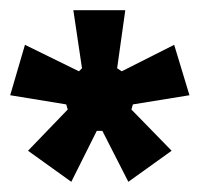

<svg xmlns="http://www.w3.org/2000/svg" viewBox="-20 -773 392 377"><path d="M120 -416 35 -477 113 -558 110 -568 0 -586 29 -685 135 -633 141 -639 124 -753H226L210 -639L219 -633L322 -685L352 -586L241 -568L238 -558L317 -477L232 -416L181 -516H170Z"/></svg>

Font: Manuale
Style: Regular
Weight: 400
Designer: Eduardo Tunni / Pablo Cosgaya
Foundry: Eduardo Tunni / Pablo Cosgaya
Version: Version 1.002